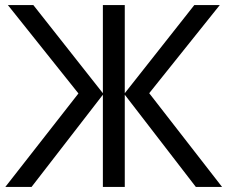

<svg xmlns="http://www.w3.org/2000/svg" viewBox="-20 -734 894 754"><path d="M288 -367 11 -714H111L384 -368V-714H470V-368L743 -714H843L566 -368L852 0H749L470 -362V0H384V-362L104 0H1Z"/></svg>

Font: Noto Sans IKEA
Style: Regular
Weight: 400
Designer: Monotype Design Team
Foundry: Monotype Imaging Inc.
Version: Version 2.001